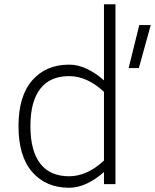

<svg xmlns="http://www.w3.org/2000/svg" viewBox="-20 -866 729 903"><path d="M67 0ZM523 -846V0H469V-57Q431 -23 389 -3Q347 17 305 17Q196 17 131.5 -57Q67 -131 67 -273Q67 -414 131.5 -488Q196 -562 305 -562Q347 -562 389 -542Q431 -522 469 -488V-846ZM469 -111V-434Q390 -508 305 -508Q215 -508 169 -448Q123 -388 123 -273Q123 -157 169 -97Q215 -37 305 -37Q390 -37 469 -111ZM635 -748H689L633 -546H585Z"/></svg>

Font: Biryani UltraLight
Style: Regular
Weight: 250
Designer: Dan Reynolds and Mathieu Réguer
Foundry: Dan Reynolds and Mathieu Réguer
Version: Version 1.003; ttfautohint (v1.1) -l 5 -r 5 -G 72 -x 0 -D la